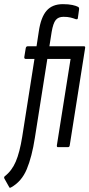

<svg xmlns="http://www.w3.org/2000/svg" viewBox="-61 -709 431 925"><path d="M167 -425 107 -45Q93 46 68 106Q43 166 -8 194Q-15 198 -17 192L-40 151Q-43 145 -38 140Q-4 114 15 69.5Q34 25 46 -50L105 -425H64Q55 -425 56 -434L63 -477Q65 -486 72 -486H115L126 -558Q136 -626 163.5 -657.5Q191 -689 242 -689Q269 -689 287.5 -685Q306 -681 315 -676Q321 -673 320 -664L314 -621Q313 -614 303 -617Q293 -621 279 -624.5Q265 -628 245 -628Q220 -628 207.5 -612.5Q195 -597 188 -556L177 -486H344Q351 -486 349 -477L275 -9Q274 0 266 0H218Q212 0 213 -9L279 -425Z"/></svg>

Font: Sofia Sans Extra Condensed
Style: Italic
Weight: 400
Italic angle: -9°
Designer: Botio Nikoltchev, Ani Petrova
Foundry: lettersoup
Version: Version 4.101; ttfautohint (v1.8.4.7-5d5b)